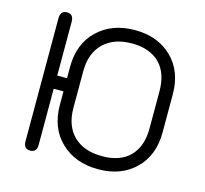

<svg xmlns="http://www.w3.org/2000/svg" viewBox="-97 -754 933 872"><g transform="rotate(15 370.0 -318.0)"><path d="M675 -407V-229Q675 -120 608.5 -55.5Q542 9 435 9Q327 9 259.5 -55.5Q192 -120 192 -229V-292H146V-28Q146 7 115 7Q84 7 84 -29V-606Q84 -643 115 -643Q146 -643 146 -607V-354H192V-407Q192 -516 259.5 -580.5Q327 -645 435 -645Q542 -645 608.5 -580.5Q675 -516 675 -407ZM568 -536Q521 -583 437 -583Q352 -583 303.5 -535.5Q255 -488 255 -405V-231Q255 -147 303 -100Q351 -53 437 -53Q522 -53 567.5 -99.5Q613 -146 613 -231V-405Q613 -490 568 -536Z"/></g></svg>

Font: Jura Medium
Style: Regular
Weight: 500
Designer: Daniel Johnson, Alexei Vanyashin
Foundry: Daniel Johnson
Version: Version 5.103